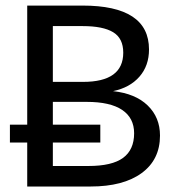

<svg xmlns="http://www.w3.org/2000/svg" viewBox="-20 -679 640 699"><path d="M562.5 -185.5Q562.5 -97.7 495.6 -48.8Q428.7 0 309.6 0H79.1V-160.2H16.1V-225.1H79.1V-658.7H280.3Q522.5 -658.7 522.5 -499Q522.5 -439.5 487.5 -399.7Q452.6 -359.9 391.6 -347.2Q473.1 -338.4 517.8 -294.9Q562.5 -251.5 562.5 -185.5ZM468.3 -193.8Q468.3 -249.5 424.8 -278.8Q381.3 -308.1 295.4 -308.1H172.4V-225.1H345.2V-160.2H172.4V-74.7H302.2Q387.7 -74.7 428 -104.2Q468.3 -133.8 468.3 -193.8ZM428.7 -487.3Q428.7 -539.6 391.8 -561.8Q355 -584 281.2 -584H172.4V-380.9H282.2Q428.7 -380.9 428.7 -487.3Z"/></svg>

Font: Liberation Mono
Style: Regular
Weight: 400
Monospace: yes
Designer: Steve Matteson
Foundry: Ascender Corporation
Version: Version 2.1.5